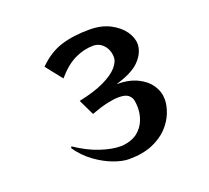

<svg xmlns="http://www.w3.org/2000/svg" viewBox="-136 -973 1272 1166"><g transform="rotate(-20 500.0 -390.0)"><path d="M665 -259Q665 -279 661 -301Q657 -323 638.5 -338.5Q620 -354 576 -354Q546 -354 502 -344.5Q458 -335 396 -312L347 -414Q449 -435 512 -465.5Q575 -496 604 -529.5Q633 -563 633 -591Q633 -638 605.5 -669.5Q578 -701 538 -701Q477 -701 418 -672.5Q359 -644 301 -576L217 -682Q286 -751 364.5 -776Q443 -801 549 -801Q626 -801 681.5 -772.5Q737 -744 766.5 -702Q796 -660 796 -618Q796 -614 796 -611Q796 -608 795 -604Q788 -552 742 -507.5Q696 -463 592 -433Q670 -433 724.5 -407Q779 -381 807.5 -338.5Q836 -296 836 -246Q836 -207 818 -160.5Q800 -114 761.5 -73Q723 -32 660.5 -5.5Q598 21 508 21Q467 21 411 0.5Q355 -20 298.5 -60.5Q242 -101 200 -162L205 -172Q285 -118 358.5 -94Q432 -70 484 -70Q491 -70 497 -70Q503 -70 508 -71Q565 -78 599.5 -106.5Q634 -135 649.5 -174.5Q665 -214 665 -253Z"/></g></svg>

Font: Reggae One
Style: Regular
Weight: 400
Designer: Fontworks Inc.
Foundry: Fontworks Inc.
Version: Version 1.100